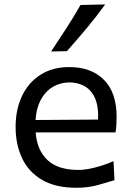

<svg xmlns="http://www.w3.org/2000/svg" viewBox="-20 -846 599 877"><path d="M329.1 11.7Q233.9 11.7 172.4 -24.2Q110.8 -60.1 81.1 -122.8Q51.3 -185.5 51.3 -266.1Q51.3 -345.7 80.6 -407.5Q109.9 -469.2 164.8 -504.4Q219.7 -539.6 296.4 -539.6Q397 -539.6 454.8 -481.4Q512.7 -423.3 512.7 -312Q512.7 -272.5 507.8 -241.2H143.1Q148.4 -161.6 196 -115.7Q243.7 -69.8 338.9 -69.8Q370.6 -69.8 413.8 -80.8Q457 -91.8 498.5 -109.9L502.9 -22.9Q471.7 -13.2 427 -0.7Q382.3 11.7 329.1 11.7ZM427.7 -299.8Q432.1 -381.3 398.2 -424.6Q364.3 -467.8 297.9 -469.7Q228.5 -467.8 187.7 -421.1Q147 -374.5 142.6 -297.9ZM213.4 -610.8Q249.5 -664.6 283.4 -717.3Q317.4 -770 347.7 -823.2L460.4 -825.7Q420.9 -771 376.5 -717.8Q332 -664.6 285.6 -612.3Z"/></svg>

Font: Pinar-DS2-FD Medium
Style: Regular
Weight: 500
Designer: Amin Abedi
Version: Version 3.000